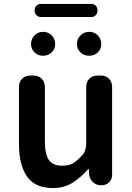

<svg xmlns="http://www.w3.org/2000/svg" viewBox="-20 -937 669 971"><path d="M248 14Q158 14 117 -44Q76 -102 76 -207V-497Q76 -523 92 -539Q108 -555 134 -555H149Q175 -555 191 -539Q207 -523 207 -497V-223Q207 -156 227.5 -127.5Q248 -99 293 -99Q329 -99 349 -111Q369 -123 394 -150Q405 -160 410.5 -177Q416 -194 416 -209V-497Q416 -523 432 -539Q448 -555 474 -555H489Q515 -555 531 -539Q547 -523 547 -497V-53Q547 -30 532 -15Q517 0 492 0Q468 0 451.5 -14.5Q435 -29 431 -52L429 -82H426Q389 -39 346.5 -12.5Q304 14 248 14ZM198 -655Q172 -655 154.5 -672Q137 -689 137 -714Q137 -740 154.5 -758Q172 -776 198 -776Q224 -776 241.5 -758Q259 -740 259 -714Q259 -689 241.5 -672Q224 -655 198 -655ZM186 -851Q173 -851 164 -860.5Q155 -870 155 -885Q155 -899 164 -908Q173 -917 186 -917H442Q456 -917 464.5 -908Q473 -899 473 -883Q473 -870 464.5 -860.5Q456 -851 442 -851ZM431 -655Q405 -655 387 -672Q369 -689 369 -714Q369 -740 387 -758Q405 -776 431 -776Q457 -776 474.5 -758Q492 -740 492 -714Q492 -689 474.5 -672Q457 -655 431 -655Z"/></svg>

Font: Chiron GoRound TC SB
Style: Regular
Weight: 500
Designer: Ryoko NISHIZUKA 西塚涼子 (kana, bopomofo & ideographs); Paul D. Hunt (Latin, Greek & Cyrillic); Sandoll Communications 산돌커뮤니
Foundry: Adobe
Version: Version 1.000;hotconv 1.1.1;makeotfexe 2.6.0